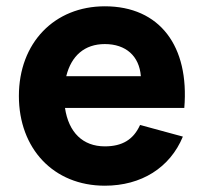

<svg xmlns="http://www.w3.org/2000/svg" viewBox="-20 -575 648 610"><path d="M313 -110C243 -110 198 -154.5 186.5 -232H565.5C582 -428 488 -555 313 -555C153 -555 40 -439 40 -270C40 -103 150 15 313 15C429 15 520 -42 561 -141L425 -178C404 -131.5 368.5 -110 313 -110ZM190.5 -333C206.5 -398 249 -435 313 -435C380 -435 422.5 -397 427.5 -333Z"/></svg>

Font: Vela Sans ExtBd
Style: Regular
Weight: 800
Designer: Principal design: Mikhail Sharanda - project Manrope.
Design modification: Ravid Balaliev
Foundry: Mikhail Sharanda
Version: Version 1.001